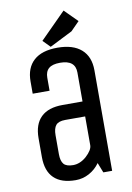

<svg xmlns="http://www.w3.org/2000/svg" viewBox="-96 -931 693 1006"><g transform="rotate(-10 250.0 -428.0)"><path d="M330.1 -151.9V-305.2H224.1Q188.5 -305.2 174.3 -288.3Q160.2 -271.5 160.2 -234.9V-134.8Q160.2 -98.1 174.3 -81.5Q188.5 -64.9 224.1 -64.9Q261.2 -64.9 294.9 -94.2Q330.1 -126.5 330.1 -151.9ZM419.9 0H373L352.1 -53.2Q329.6 -21.5 295.9 -3.2Q262.2 15.1 224.1 15.1Q147.9 15.1 108.9 -22.7Q69.8 -60.5 69.8 -134.8V-234.9Q69.8 -309.1 108.9 -346.9Q147.9 -384.8 224.1 -384.8H330.1V-539.1Q330.1 -605 249 -605Q208 -605 189 -588.6Q169.9 -572.3 169.9 -539.1V-470.2H80.1V-535.2Q80.1 -607.4 123 -646.2Q166 -685.1 249 -685.1Q332 -685.1 376 -646.2Q419.9 -607.4 419.9 -535.2ZM382.8 -803.2 336.9 -756.8 215.8 -695.8 178.2 -733.9 314.9 -871.1Z"/></g></svg>

Font: Unica One
Style: Bold
Weight: 400
Designer: Eduardo Rodriguez Tunni
Foundry: Eduardo Rodriguez Tunni
Version: Version 1.001